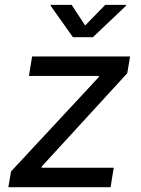

<svg xmlns="http://www.w3.org/2000/svg" viewBox="-20 -777 584 797"><path d="M14.6 0 25.9 -65.4 390.1 -457 391.1 -461.9H100.1L113.3 -542.5H520L508.3 -473.1L153.3 -85.9L152.3 -80.6H452.1L439 0ZM277.3 -756.8 333.5 -671.4 417 -756.8H503.9L502.9 -752.9L365.7 -622.6H282.7L190.4 -752.9L190.9 -756.8Z"/></svg>

Font: Inter 16pt
Style: Italic
Weight: 400
Italic angle: -9.3988°
Version: Version 4.001;git-66647c0bb